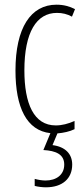

<svg xmlns="http://www.w3.org/2000/svg" viewBox="-20 -559 360 819"><path d="M288 143C288 98 259 67 204 60L225 10C250 8 278 2 298 -8V-43C271 -31 244 -24 218 -24C124 -24 84 -117 84 -259C84 -422 136 -504 223 -504C246 -504 267 -499 287 -488L300 -520C277 -532 251 -539 221 -539C111 -539 46 -440 46 -258C46 -100 94 -2 195 9L165 81C218 84 254 99 254 143C254 187 220 211 174 211C160 211 142 208 128 204V234C143 238 162 240 176 240C246 240 288 203 288 143Z"/></svg>

Font: Noto Sans Armenian ExtraCondensed ExtraLight
Style: Regular
Weight: 200
Width: 2
Designer: Monotype Design Team
Foundry: Monotype Imaging Inc.
Version: Version 2.008